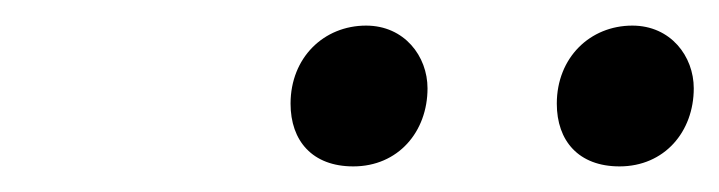

<svg xmlns="http://www.w3.org/2000/svg" viewBox="-20 -702 562 150"><path d="M415 -621C415 -592 432 -572 464 -572C499 -572 522 -599 522 -633C522 -658 504 -682 474 -682C441 -682 415 -657 415 -621ZM207 -621C207 -592 224 -572 256 -572C291 -572 314 -599 314 -633C314 -658 296 -682 266 -682C233 -682 207 -657 207 -621Z"/></svg>

Font: Heuristica
Style: Italic
Weight: 400
Italic angle: -13°
Version: Version 1.0.1